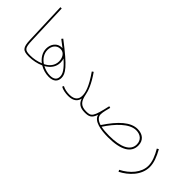

<svg xmlns="http://www.w3.org/2000/svg" viewBox="-13 -1445 2407 2407"><g transform="rotate(45 1190.0 -242.0)"><path d="M246 5C256 5 262 -1 262 -7C262 -13 259 -18 249 -18C151 -18 136 -36 131 -165L111 -714H88L108 -154C113 -23 139 5 246 5Z M601 8C687 8 725 -34 725 -97C725 -170 677 -243 392 -460L376 -441C411 -415 443 -391 471 -368C467 -369 463 -369 458 -369C377 -369 328 -300 328 -220C328 -154 365 -94 421 -52C361 -28 303 -18 250 -18L246 5C315 4 385 -10 443 -37C489 -9 544 8 601 8ZM352 -221C352 -287 389 -345 460 -345C528 -345 557 -279 557 -221C557 -149 512 -94 446 -63C391 -99 352 -154 352 -221ZM581 -224C581 -247 577 -268 570 -287C670 -198 701 -146 701 -96C701 -39 662 -15 603 -15C558 -15 510 -27 468 -50C535 -88 581 -146 581 -224Z M943 -18C901 -18 853 -26 818 -46L808 -25C841 -5 895 5 943 5C1040 5 1077 -42 1087 -93C1107 -30 1151 5 1235 5C1245 5 1251 -1 1251 -7C1251 -13 1248 -18 1238 -18C1138 -18 1105 -71 1087 -164C1077 -220 1045 -310 956 -436L936 -422C1048 -262 1068 -179 1068 -124C1068 -64 1036 -18 943 -18Z M1663 18C1892 18 2006 -52 2006 -177C2006 -271 1941 -319 1853 -319C1732 -319 1616 -216 1489 -25C1425 -45 1394 -78 1394 -123C1394 -164 1414 -229 1422 -263L1399 -269C1347 -33 1328 -18 1239 -18L1235 5C1307 5 1347 -7 1376 -95C1395 -3 1541 18 1663 18ZM1851 -295C1928 -295 1982 -251 1982 -174C1982 -63 1864 -6 1660 -6C1601 -6 1552 -10 1513 -19C1606 -160 1731 -295 1851 -295Z M2062 230C2181 170 2298 55 2298 -90C2298 -163 2268 -241 2219 -328L2196 -315C2244 -233 2274 -159 2274 -89C2274 33 2176 144 2050 207Z"/></g></svg>

Font: Noto Sans Arabic UI SmCn Th
Style: Regular
Weight: 100
Width: 4
Designer: Monotype Design Team, Nadine Chahine and Nizar Qandah
Foundry: Monotype Imaging Inc.
Version: Version 2.010